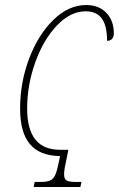

<svg xmlns="http://www.w3.org/2000/svg" viewBox="-20 -744 473 764"><path d="M118 -20H141Q167 -20 180 -26Q193 -32 200.5 -49.5Q208 -67 216 -108L219 -123Q138 -124 99 -170.5Q60 -217 60 -312Q60 -416 96 -511Q132 -606 192.5 -665Q253 -724 323 -724Q373 -724 403 -693Q433 -662 433 -611Q433 -597 425.5 -589Q418 -581 406 -582Q406 -642 385 -670.5Q364 -699 321 -699Q260 -699 206 -642Q152 -585 120 -495Q88 -405 88 -312Q88 -230 120.5 -189Q153 -148 219 -148H252L244 -108Q235 -69 235 -51Q235 -32 245 -26Q255 -20 281 -20H304L300 0H114Z"/></svg>

Font: Noto Serif CondThin
Style: Italic
Weight: 250
Width: 3
Italic angle: -12°
Designer: Monotype Design Team
Foundry: Monotype Imaging Inc.
Version: Version 1.001